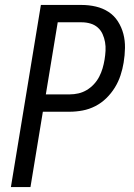

<svg xmlns="http://www.w3.org/2000/svg" viewBox="-20 -755 540 775"><path d="M24 0 145 -735H310Q339 -735 367 -728.5Q395 -722 418 -707Q441 -692 456 -668.5Q471 -645 478 -618Q485 -591 484.5 -561.5Q484 -532 479 -502Q475 -477 466.5 -451Q458 -425 443.5 -401.5Q429 -378 409 -358.5Q389 -339 364.5 -326.5Q340 -314 313.5 -309Q287 -304 261 -304H153L103 0ZM165 -374H261Q279 -374 296.5 -378Q314 -382 330 -391.5Q346 -401 359 -415Q372 -429 380.5 -445.5Q389 -462 394 -479Q399 -496 402 -514Q405 -532 406 -550Q407 -568 404 -585Q401 -602 394 -617.5Q387 -633 374.5 -644Q362 -655 345 -660Q328 -665 310 -665H213Z"/></svg>

Font: Iosevka Oblique
Style: Regular
Weight: 400
Italic angle: -9°
Monospace: yes
Designer: Belleve Invis
Foundry: Belleve Invis
Version: Version 32.5.0; ttfautohint (v1.8.4)